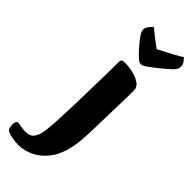

<svg xmlns="http://www.w3.org/2000/svg" viewBox="-442 -822 1103 1103"><g transform="rotate(45 110.0 -270.0)"><path d="M-5.9 244.8Q-30.8 244.8 -55.2 240.5Q-79.5 236.3 -94.3 230Q-107.9 224 -111.4 211.6Q-114.9 199.2 -114.9 181.4Q-114.9 169.9 -110.1 161.9Q-105.4 153.8 -98.6 153.8Q-93.6 153.8 -72.8 157.9Q-52 162 -34.7 162Q-16.5 162 -3.8 157.9Q8.9 153.8 16.7 145.3Q26.9 133.6 33.8 116.8Q40.6 100 44.6 69.9Q48.6 39.9 51.4 -11.9Q54.3 -63.6 56.8 -145.2Q58.3 -200.6 59.4 -255.9Q60.5 -311.3 61.6 -360.4Q62.8 -409.5 63.3 -446.5Q63.8 -483.4 63.8 -500.9Q63.8 -512.4 69 -517.8Q74.3 -523.2 90.6 -523.2Q123.5 -523.2 158.5 -515Q193.4 -506.7 217.1 -490.1Q240.9 -473.5 240.9 -447.9Q240.9 -434.6 240.5 -404.5Q240.1 -374.5 239.1 -334.3Q238.1 -294.2 236.8 -249.6Q235.6 -205 234.6 -162.1Q233.6 -119.1 232.3 -84.1Q230.4 -28.5 223.1 13.2Q215.9 54.8 204.5 85.4Q193.1 116.1 178.6 138.2Q164.2 160.4 146.7 177.9Q124.4 200.9 97.9 215.8Q71.4 230.8 44.7 237.8Q18.1 244.8 -5.9 244.8ZM161.9 -581.1Q153.9 -581.1 148.5 -584Q143.1 -586.9 134.1 -593.9Q115.3 -610.9 94.7 -633.8Q74 -656.6 58.3 -677.6Q42.5 -698.6 36.8 -708.3Q33.6 -715 32.1 -721.5Q30.6 -728 30.6 -735Q30.6 -744.5 39.1 -757.7Q47.6 -770.8 65.2 -785.4Q69 -781.2 81 -771.4Q93 -761.7 108.5 -749.6Q124 -737.4 139.3 -725.9Q154.7 -714.5 165.4 -706.6Q180.6 -714.8 202.2 -725.9Q223.8 -737.1 246.1 -748.8Q268.3 -760.5 285.2 -770.4Q302.1 -780.4 307.6 -785.4Q323.2 -770.6 329.4 -758.8Q335.5 -747 335.5 -736.8Q335.5 -729.8 333.6 -721.6Q331.7 -713.5 325.2 -704.9Q321.2 -698.9 310.1 -688.3Q299 -677.7 283.9 -665Q268.8 -652.3 252.2 -638.9Q235.6 -625.4 220.1 -613.7Q204.6 -602 192.8 -593.9Q182 -586.9 176.1 -584Q170.2 -581.1 161.9 -581.1Z"/></g></svg>

Font: Briem Hand Thin
Style: Regular
Weight: 100
Designer: Gunnlaugur SE Briem, Eben Sorkin
Foundry: Sorkin Type Co.
Version: Version 1.003